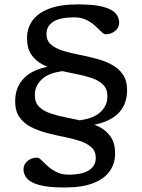

<svg xmlns="http://www.w3.org/2000/svg" viewBox="-20 -728 648 874"><path d="M274.5 125.5Q202 125.5 161.2 114.8Q120.5 104 103.8 85.2Q87 66.5 87 42.5Q87 19.5 105.8 4.5Q124.5 -10.5 148.5 -10.5Q157 -10.5 168.8 1.2Q180.5 13 197.2 28.2Q214 43.5 237.2 55.2Q260.5 67 292 67Q355 67 385.5 46.8Q416 26.5 416 -9Q416 -39.5 396.2 -57.5Q376.5 -75.5 343.8 -86.2Q311 -97 271.8 -104.8Q232.5 -112.5 193.2 -122.8Q154 -133 121.2 -149.8Q88.5 -166.5 68.8 -194.5Q49 -222.5 49 -267.5Q49 -340.5 101.5 -383.5Q154 -426.5 263 -431.5L297.5 -407Q214 -403 176.2 -372Q138.5 -341 138.5 -295.5Q138.5 -261 158.2 -241.8Q178 -222.5 210.8 -211.5Q243.5 -200.5 282.5 -193Q321.5 -185.5 360.2 -176.2Q399 -167 431.8 -150.5Q464.5 -134 484.2 -105Q504 -76 504 -29Q504 15 480.2 50Q456.5 85 405.8 105.2Q355 125.5 274.5 125.5ZM469 -289.5Q469 -323.5 449 -343Q429 -362.5 396.5 -373.2Q364 -384 325 -391.5Q286 -399 247 -408Q208 -417 175.5 -433.5Q143 -450 123 -478.8Q103 -507.5 103 -554.5Q103 -599 127.2 -633.5Q151.5 -668 202.5 -688Q253.5 -708 335 -708Q408 -708 448.5 -697.2Q489 -686.5 505.8 -667.8Q522.5 -649 522.5 -625Q522.5 -602 504 -587Q485.5 -572 461 -572Q452.5 -572 441 -583.8Q429.5 -595.5 412.8 -610.8Q396 -626 372.8 -637.5Q349.5 -649 317.5 -649Q253 -649 222.2 -629Q191.5 -609 191.5 -573Q191.5 -543.5 211.5 -525.8Q231.5 -508 264 -497.8Q296.5 -487.5 335.8 -479.8Q375 -472 414 -462Q453 -452 485.8 -435.2Q518.5 -418.5 538.5 -390.2Q558.5 -362 558.5 -317.5Q558.5 -241.5 504.5 -199.8Q450.5 -158 344.5 -153L308 -177.5Q392.5 -181.5 430.8 -212.2Q469 -243 469 -289.5Z"/></svg>

Font: Newsreader 9pt
Style: Regular
Weight: 400
Designer: Hugues Gentile
Foundry: Production Type
Version: Version 1.003